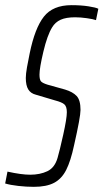

<svg xmlns="http://www.w3.org/2000/svg" viewBox="-38 -716 401 744"><path d="M-18 -5 -9 -51Q45 -39 79 -39Q117 -39 145.5 -52.5Q174 -66 185 -104Q193 -131 207 -194Q221 -257 221 -281Q221 -303 211.5 -311.5Q202 -320 175 -327L101 -349Q81 -354 71.5 -369.5Q62 -385 62 -414Q62 -429 66.5 -455Q71 -481 77 -509Q97 -607 132 -651.5Q167 -696 239 -696Q276 -696 305 -691.5Q334 -687 343 -682L334 -638Q323 -642 298.5 -645.5Q274 -649 253 -649Q218 -649 197 -639.5Q176 -630 164 -610Q145 -579 130 -515.5Q115 -452 115 -427Q115 -407 121 -400.5Q127 -394 146 -388L214 -369Q244 -360 259 -344Q274 -328 274 -290Q274 -263 249 -153Q236 -92 218.5 -57.5Q201 -23 171.5 -7.5Q142 8 93 8Q64 8 33 4.5Q2 1 -18 -5Z"/></svg>

Font: Saira Ultra Condensed Light
Style: Italic
Weight: 300
Width: 1
Italic angle: -12°
Designer: Hector Gatti with collaboration of the Omnibus-Type team
Foundry: Omnibus-Type
Version: Version 1.001; ttfautohint (v1.8)